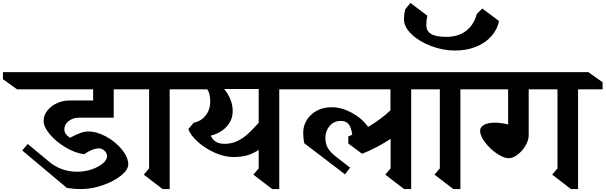

<svg xmlns="http://www.w3.org/2000/svg" viewBox="-146 -1277 4122 1307"><path d="M292 -397Q292 -381 300.5 -367.5Q309 -354 330 -339Q373 -362 402 -372Q431 -382 455 -382Q513 -382 577 -347Q641 -312 684 -259Q727 -206 727 -158Q727 -121 677.5 -81.5Q628 -42 553 -16Q478 10 407 10Q357 10 309 2L5 -253L43 -297L186 -178Q268 -108 381 -108Q431 -108 478 -124Q525 -140 554 -164.5Q583 -189 583 -215Q583 -234 565.5 -250.5Q548 -267 528 -267Q485 -267 426 -227Q363 -236 299 -274.5Q235 -313 193 -363Q151 -413 151 -455Q151 -491 175.5 -523Q200 -555 240.5 -574Q281 -593 327 -593H488V-669H-30L-126 -738V-786H748L845 -717V-669H628V-476H392Q351 -476 321.5 -453Q292 -430 292 -397Z M1009 -669V10H961L833 -88L869 -131V-669H814L717 -738V-786H1079L1176 -717V-669Z M1922 -669H1755V10H1707L1579 -88L1615 -131V-257Q1581 -233 1539.5 -220.5Q1498 -208 1444 -208Q1382 -208 1316 -237.5Q1250 -267 1200.5 -311.5Q1151 -356 1136 -398L1173 -442Q1220 -450 1252.5 -489Q1285 -528 1285 -587Q1285 -641 1265 -669H1089L992 -738V-786H1824L1922 -717ZM1380 -671Q1438 -600 1438 -520Q1438 -461 1397.5 -416Q1357 -371 1289 -354Q1311 -298 1383 -298Q1429 -298 1467 -315.5Q1505 -333 1538 -362.5Q1571 -392 1615 -441V-671Z M2653 -669V10H2605L2477 -88L2513 -131V-332Q2423 -272 2319 -230L2225 -300V-348L2252 -360Q2245 -410 2227 -432Q2209 -454 2175 -454Q2127 -454 2098 -420Q2069 -386 2069 -339Q2069 -300 2085.5 -270Q2102 -240 2148 -205L2237 -136L2203 -90L1925 -302Q1918 -336 1918 -374Q1918 -420 1942 -459.5Q1966 -499 2010 -523Q2054 -547 2112 -547Q2179 -547 2248.5 -509.5Q2318 -472 2360 -413Q2448 -465 2512 -526V-669H1832L1736 -738V-786H2722L2819 -717L2820 -669Z M2988 -669V10H2940L2812 -88L2848 -131V-669H2793L2696 -738V-786H3058L3155 -717V-669ZM2756 -1107Q2756 -1065 2789.5 -1045.5Q2823 -1026 2892 -1026Q2974 -1026 3027.5 -1067.5Q3081 -1109 3099 -1181L3137 -1219L3251 -1134Q3240 -1077 3199.5 -1031Q3159 -985 3095 -959Q3031 -933 2953 -933Q2869 -933 2787.5 -964Q2706 -995 2655 -1044.5Q2604 -1094 2604 -1145Q2604 -1179 2612 -1213L2648 -1257L2763 -1170Q2756 -1139 2756 -1107Z M3789 -669V10H3741L3613 -88L3649 -131V-669H3453V-357Q3453 -322 3431 -285Q3409 -248 3377 -224Q3345 -200 3318 -200Q3283 -200 3236 -232Q3189 -264 3155.5 -308.5Q3122 -353 3122 -387Q3122 -411 3148.5 -426.5Q3175 -442 3225 -442Q3262 -442 3313 -430V-669H3030L2932 -738V-786H3859L3956 -717V-669Z"/></svg>

Font: Inknut Antiqua SemiBold
Style: Regular
Weight: 600
Designer: Claus Eggers Sørensen
Foundry: Claus Eggers Sørensen
Version: Version 1.003; ttfautohint (v1.8.2) -l 8 -r 50 -G 200 -x 14 